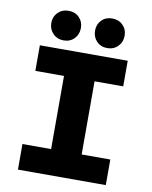

<svg xmlns="http://www.w3.org/2000/svg" viewBox="-93 -921 785 990"><g transform="rotate(10 300.0 -426.0)"><path d="M70 0V-134H220V-517H70V-651H530V-517H380V-134H530V0ZM186 -697Q152 -697 130 -719.5Q108 -742 108 -775Q108 -808 130 -830Q152 -852 186 -852Q220 -852 241.5 -830Q263 -808 263 -775Q263 -742 241.5 -719.5Q220 -697 186 -697ZM414 -697Q380 -697 358.5 -719.5Q337 -742 337 -775Q337 -808 358.5 -830Q380 -852 414 -852Q448 -852 470 -830Q492 -808 492 -775Q492 -742 470 -719.5Q448 -697 414 -697Z"/></g></svg>

Font: Source Code Pro ExtraBold
Style: Regular
Weight: 800
Monospace: yes
Designer: Paul D. Hunt, Teo Tuominen
Foundry: Adobe Systems Incorporated
Version: Version 1.018;hotconv 1.0.116;makeotfexe 2.5.65601